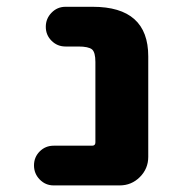

<svg xmlns="http://www.w3.org/2000/svg" viewBox="-20 -569 540 571"><path d="M139.6 -17.6Q115.2 -17.6 98.1 -35.2Q81.1 -52.7 81.1 -77.1Q81.1 -101.6 98.1 -118.7Q115.2 -135.7 139.6 -135.7H253.9Q263.7 -135.7 263.7 -145.5V-384.8Q263.7 -413.1 253.9 -421.9Q243.2 -430.7 212.9 -430.7H174.8Q150.4 -430.7 133.3 -447.8Q116.2 -464.8 116.2 -489.3Q116.2 -513.7 133.3 -531.2Q150.4 -548.8 174.8 -548.8H255.9Q420.9 -548.8 420.9 -401.4V-102.5Q420.9 -67.4 396 -42.5Q371.1 -17.6 335.9 -17.6Z"/></svg>

Font: Rounded-X Mgen+ 2m bold
Style: Bold
Weight: 700
Designer: [Source Han Sans]
Ryoko NISHIZUKA  (kana & ideographs); Paul D. Hunt (Latin, Greek & Cyrillic); Wenlong ZHANG  (bopomofo
Version: Version 1.059.20150602